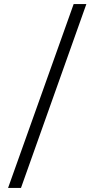

<svg xmlns="http://www.w3.org/2000/svg" viewBox="-20 -822 468 952"><path d="M20 109.9 345.2 -801.8H408.2L84 109.9Z"/></svg>

Font: Literata Book
Style: Regular
Weight: 400
Designer: Latin by Veronika Burian and Jose Scaglione. Greek by Irene Vlachou. Cyrillic by Vera Evstafieva
Foundry: TypeTogether
Version: Version 2.003;PS 002.003;hotconv 1.0.88;makeotf.lib2.5.64775